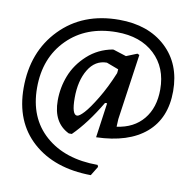

<svg xmlns="http://www.w3.org/2000/svg" viewBox="-89 -712 1010 1004"><g transform="rotate(10 416.5 -210.0)"><path d="M806 -304Q806 -160 714 -81Q622 -2 451 3L477 -182H466Q396 -64 323 8H307Q220 -34 220 -152Q220 -221 245 -285Q270 -349 325.5 -399.5Q381 -450 457 -464H462L531 -442L588 -465L599 -460L549 -111L547 -70Q637 -82 687.5 -143Q738 -204 738 -301Q738 -417 663.5 -487Q589 -557 463 -557Q301 -557 201.5 -457.5Q102 -358 102 -199Q102 -39 206 52.5Q310 144 484 144L488 154L458 203Q264 201 148.5 97.5Q33 -6 33 -186Q33 -378 152 -500.5Q271 -623 464 -623Q619 -623 712.5 -536Q806 -449 806 -304ZM333 -91Q345 -91 369.5 -117.5Q394 -144 431 -205Q468 -266 501 -346L502 -354L503 -367L439 -391Q377 -391 341 -331.5Q305 -272 305 -181Q305 -91 333 -91Z"/></g></svg>

Font: Alegreya Sans SC Medium
Style: Regular
Weight: 500
Designer: Juan Pablo del Peral
Foundry: Huerta Tipografica
Version: Version 2.001;PS 002.001;hotconv 1.0.88;makeotf.lib2.5.64775